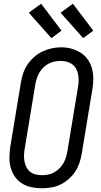

<svg xmlns="http://www.w3.org/2000/svg" viewBox="-20 -999 540 1027"><path d="M202 8Q174 8 146.5 2Q119 -4 96.5 -18.5Q74 -33 59 -55Q44 -77 37 -103Q30 -129 30.5 -157.5Q31 -186 35 -214L92 -559Q96 -584 104.5 -608.5Q113 -633 128 -655Q143 -677 163.5 -695Q184 -713 208 -724Q232 -735 257 -740.5Q282 -746 307 -746Q336 -746 362.5 -738.5Q389 -731 411.5 -717Q434 -703 449.5 -680.5Q465 -658 472 -632Q479 -606 479 -577.5Q479 -549 474 -521L417 -176Q413 -151 404.5 -126.5Q396 -102 381.5 -80Q367 -58 346 -40Q325 -22 301.5 -11Q278 0 252.5 4Q227 8 202 8ZM204 -62Q220 -62 236.5 -65Q253 -68 268.5 -76.5Q284 -85 296.5 -97Q309 -109 318 -124Q327 -139 332 -155Q337 -171 340 -187L397 -532Q400 -549 400.5 -566.5Q401 -584 398 -600.5Q395 -617 387 -631.5Q379 -646 366 -655.5Q353 -665 337 -669Q321 -673 303 -673Q287 -673 270.5 -669.5Q254 -666 239 -658Q224 -650 211.5 -637.5Q199 -625 190.5 -610.5Q182 -596 177 -580Q172 -564 169 -548L112 -203Q109 -186 108.5 -168.5Q108 -151 111 -135Q114 -119 121.5 -104.5Q129 -90 141.5 -80Q154 -70 170.5 -66Q187 -62 204 -62Q204 -62 204 -62Q204 -62 204 -62ZM425 -795 304 -931 370 -979 479 -835ZM255 -795 134 -931 200 -979 309 -835Z"/></svg>

Font: Iosevka Curly Oblique
Style: Regular
Weight: 400
Italic angle: -9°
Monospace: yes
Designer: Belleve Invis
Foundry: Belleve Invis
Version: Version 11.1.0; ttfautohint (v1.8.3)